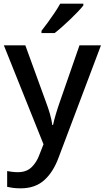

<svg xmlns="http://www.w3.org/2000/svg" viewBox="-20 -786 570 1046"><path d="M1 -539H118L229 -234Q242 -200 251.5 -167.5Q261 -135 265 -105H269Q274 -130 284.5 -165Q295 -200 307 -234L413 -539H530L299 73Q270 152 220.5 196Q171 240 93 240Q68 240 50 237.5Q32 235 19 232V146Q30 148 45.5 150Q61 152 78 152Q124 152 152 125Q180 98 195 56L217 0ZM434 -756Q423 -742 404 -722Q385 -702 362.5 -680.5Q340 -659 318 -639.5Q296 -620 278 -606H206V-618Q221 -637 240 -663Q259 -689 277.5 -716.5Q296 -744 308 -766H434Z"/></svg>

Font: Noto Sans Adlam Unjoined Medium
Style: Regular
Weight: 500
Version: Version 3.001